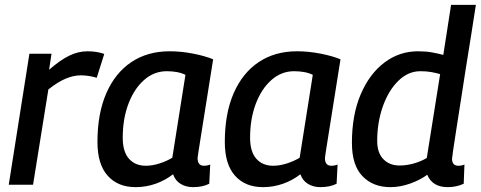

<svg xmlns="http://www.w3.org/2000/svg" viewBox="-20 -760 1978 790"><path d="M192 -539 182 -473Q228 -513 265 -531Q302 -549 340 -549Q379 -549 409 -538L378 -440Q345 -450 312 -450Q283 -450 250.5 -436.5Q218 -423 179 -392L116 0H16L101 -539Z M774 10Q745 10 723 -3.5Q701 -17 692 -43Q660 -18 620.5 -4Q581 10 538 10Q465 10 423 -37Q381 -84 381 -176Q381 -293 417.5 -376.5Q454 -460 520.5 -504.5Q587 -549 678 -549Q725 -549 774 -539.5Q823 -530 857 -516Q838 -396 825.5 -318Q813 -240 806 -195.5Q799 -151 796 -132Q793 -113 793 -110Q793 -78 819 -78Q833 -78 845 -83L841 -4Q814 10 774 10ZM689 -111 743 -452Q727 -460 707.5 -463.5Q688 -467 666 -467Q614 -467 573 -431Q532 -395 508.5 -333Q485 -271 485 -193Q485 -136 510.5 -107Q536 -78 580 -78Q607 -78 636.5 -87.5Q666 -97 689 -111Z M1298 10Q1269 10 1247 -3.5Q1225 -17 1216 -43Q1184 -18 1144.5 -4Q1105 10 1062 10Q989 10 947 -37Q905 -84 905 -176Q905 -293 941.5 -376.5Q978 -460 1044.5 -504.5Q1111 -549 1202 -549Q1249 -549 1298 -539.5Q1347 -530 1381 -516Q1362 -396 1349.5 -318Q1337 -240 1330 -195.5Q1323 -151 1320 -132Q1317 -113 1317 -110Q1317 -78 1343 -78Q1357 -78 1369 -83L1365 -4Q1338 10 1298 10ZM1213 -111 1267 -452Q1251 -460 1231.5 -463.5Q1212 -467 1190 -467Q1138 -467 1097 -431Q1056 -395 1032.5 -333Q1009 -271 1009 -193Q1009 -136 1034.5 -107Q1060 -78 1104 -78Q1131 -78 1160.5 -87.5Q1190 -97 1213 -111Z M1822 10Q1759 10 1738 -41Q1710 -20 1668.5 -5Q1627 10 1586 10Q1515 10 1471.5 -35Q1428 -80 1428 -172Q1428 -287 1464 -371.5Q1500 -456 1561.5 -502.5Q1623 -549 1700 -549Q1732 -549 1757 -544.5Q1782 -540 1804 -534L1836 -740H1938Q1930 -685 1919 -618Q1908 -551 1897 -481Q1886 -411 1876 -345.5Q1866 -280 1857.5 -227Q1849 -174 1844.5 -142Q1840 -110 1840 -107Q1840 -78 1866 -78Q1880 -78 1891 -83L1888 -4Q1858 10 1822 10ZM1624 -79Q1653 -79 1683 -87.5Q1713 -96 1736 -110L1791 -455Q1774 -460 1754.5 -463.5Q1735 -467 1710 -467Q1659 -467 1618.5 -427Q1578 -387 1555 -321.5Q1532 -256 1532 -180Q1532 -131 1557.5 -105Q1583 -79 1624 -79Z"/></svg>

Font: Georama Medium
Style: Italic
Weight: 500
Italic angle: -9°
Designer: Jean-Baptiste Levee
Foundry: Production Type
Version: Version 1.000